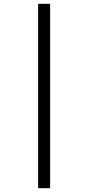

<svg xmlns="http://www.w3.org/2000/svg" viewBox="-20 -810 463 1007"><path d="M180 177V-790H243V177Z"/></svg>

Font: BDO Grotesk Light
Style: Regular
Weight: 300
Designer: Deni Anggara
Foundry: Lokal Container
Version: Version 2.000